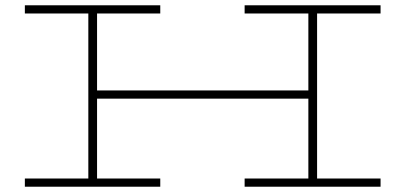

<svg xmlns="http://www.w3.org/2000/svg" viewBox="-20 -706 1533 726"><path d="M1179 -655V-31H1419V0H905V-31H1146V-333H347V-31H586V0H74V-31H314V-655H74V-686H586V-655H347V-364H1146V-655H905V-686H1419V-655Z"/></svg>

Font: BioRhyme Expanded ExtraLight
Style: Regular
Weight: 275
Width: 7
Designer: Aoife Mooney
Foundry: Aoife Mooney Type
Version: Version 1.000